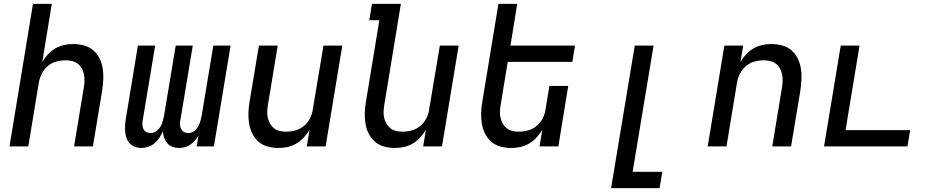

<svg xmlns="http://www.w3.org/2000/svg" viewBox="-20 -755 4840 990"><path d="M29 0 150 -735H247L198 -435Q210 -456 227 -474.5Q244 -493 265.5 -505.5Q287 -518 310.5 -523Q334 -528 357 -528Q386 -528 413.5 -520.5Q441 -513 461 -495.5Q481 -478 493 -454Q505 -430 509.5 -402.5Q514 -375 512.5 -346.5Q511 -318 507 -289L459 0H362L412 -303Q415 -320 415.5 -337.5Q416 -355 413 -371Q410 -387 402 -401.5Q394 -416 381.5 -426Q369 -436 352 -440Q335 -444 318 -444Q294 -444 270 -437.5Q246 -431 226.5 -414.5Q207 -398 195.5 -375Q184 -352 180 -328L126 0Z M708 8Q691 8 675.5 2Q660 -4 649 -15.5Q638 -27 632.5 -42.5Q627 -58 625.5 -75Q624 -92 625 -109Q626 -126 629 -144L691 -520H780L715 -129Q713 -118 714.5 -107Q716 -96 721 -87Q726 -78 736 -73.5Q746 -69 757 -69Q766 -69 776 -73Q786 -77 793.5 -84.5Q801 -92 806.5 -101Q812 -110 815.5 -119.5Q819 -129 821.5 -139Q824 -149 826 -159L886 -520H974L909 -129Q907 -118 908.5 -107Q910 -96 915.5 -87Q921 -78 930.5 -73.5Q940 -69 951 -69Q961 -69 970.5 -73Q980 -77 987.5 -84.5Q995 -92 1000.5 -101Q1006 -110 1009.5 -119.5Q1013 -129 1015.5 -139Q1018 -149 1020 -159L1080 -520H1169L1083 0H994L1003 -56Q995 -42 984.5 -30Q974 -18 961 -9Q948 0 932.5 4Q917 8 903 8Q885 8 869 2Q853 -4 842.5 -16.5Q832 -29 826.5 -45Q821 -61 820 -78Q812 -61 802 -45Q792 -29 777 -16.5Q762 -4 744 2Q726 8 709 8Z M1416 8Q1387 8 1360 0.5Q1333 -7 1313 -24.5Q1293 -42 1281 -66Q1269 -90 1264.5 -117.5Q1260 -145 1261 -173.5Q1262 -202 1267 -231L1315 -520H1412L1362 -217Q1359 -200 1358 -182.5Q1357 -165 1360.5 -149Q1364 -133 1372 -118.5Q1380 -104 1392.5 -94Q1405 -84 1421.5 -80Q1438 -76 1455 -76Q1479 -76 1503 -82.5Q1527 -89 1547 -105.5Q1567 -122 1578.5 -145Q1590 -168 1593 -192L1648 -520H1745L1659 0H1562L1576 -85Q1563 -64 1546 -45.5Q1529 -27 1507.5 -14.5Q1486 -2 1462.5 3Q1439 8 1416 8Z M2016 8Q1987 8 1960 0.5Q1933 -7 1913 -24.5Q1893 -42 1881 -66Q1869 -90 1864.5 -117.5Q1860 -145 1861 -173.5Q1862 -202 1867 -231L1936 -651H1884L1898 -735H2047L1962 -217Q1959 -200 1958 -182.5Q1957 -165 1960.5 -149Q1964 -133 1972 -118.5Q1980 -104 1992.5 -94Q2005 -84 2021.5 -80Q2038 -76 2055 -76Q2079 -76 2103 -82.5Q2127 -89 2147 -105.5Q2167 -122 2178.5 -145Q2190 -168 2193 -192L2248 -520H2345L2259 0H2162L2176 -85Q2163 -64 2146 -45.5Q2129 -27 2107.5 -14.5Q2086 -2 2062.5 3Q2039 8 2016 8Z M2616 8Q2587 8 2560 0.5Q2533 -7 2513 -24.5Q2493 -42 2481 -66Q2469 -90 2464.5 -117.5Q2460 -145 2461 -173.5Q2462 -202 2467 -231L2550 -735H2647L2612 -520H2945L2931 -436H2598L2562 -217Q2559 -200 2558 -182.5Q2557 -165 2560.5 -149Q2564 -133 2572 -118.5Q2580 -104 2592.5 -94Q2605 -84 2621.5 -80Q2638 -76 2655 -76Q2679 -76 2703 -82.5Q2727 -89 2747 -105.5Q2767 -122 2778.5 -145Q2790 -168 2793 -192L2813 -312H2910L2859 0H2762L2776 -85Q2763 -64 2746 -45.5Q2729 -27 2707.5 -14.5Q2686 -2 2662.5 3Q2639 8 2616 8Z M3131 215 3253 -520H3350L3242 131H3395L3381 215Z M3629 0 3715 -520H3812L3798 -435Q3810 -456 3827 -474.5Q3844 -493 3865.5 -505.5Q3887 -518 3910.5 -523Q3934 -528 3957 -528Q3986 -528 4013.5 -520.5Q4041 -513 4061 -495.5Q4081 -478 4093 -454Q4105 -430 4109.5 -402.5Q4114 -375 4112.5 -346.5Q4111 -318 4107 -289L4059 0H3962L4012 -303Q4015 -320 4015.5 -337.5Q4016 -355 4013 -371Q4010 -387 4002 -401.5Q3994 -416 3981.5 -426Q3969 -436 3952 -440Q3935 -444 3918 -444Q3894 -444 3870 -437.5Q3846 -431 3826.5 -414.5Q3807 -398 3795.5 -375Q3784 -352 3780 -328L3726 0Z M4229 0 4315 -520H4412L4340 -84H4673L4659 0Z"/></svg>

Font: Iosevka Medium Extended
Style: Italic
Weight: 500
Width: 7
Italic angle: -9°
Monospace: yes
Designer: Belleve Invis
Foundry: Belleve Invis
Version: Version 32.5.0; ttfautohint (v1.8.4)